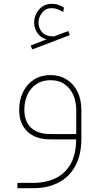

<svg xmlns="http://www.w3.org/2000/svg" viewBox="-20 -723 521 996"><path d="M240.8 -27.6Q197.6 -27.6 167.5 -42.3Q137.4 -57 121.8 -85.2Q106.2 -113.5 106.2 -153Q106.2 -198.1 122.9 -233Q139.7 -267.9 170 -287.5Q200.4 -307 240.8 -307Q287.7 -307 317.8 -284.2Q347.9 -261.5 361.7 -226.6Q375.5 -191.6 375.5 -153V-27.6ZM402.1 -153Q402.1 -206.8 381.9 -247.7Q361.7 -288.6 325.1 -311.1Q288.6 -333.6 240.8 -333.6Q193.9 -333.6 157.2 -310.7Q120.4 -287.7 100 -246.6Q79.5 -205.4 79.5 -153Q79.5 -81.3 122 -40.7Q164.5 0 240.8 0H375Q375 74.4 347.7 125Q320.3 175.6 270.2 200.6Q220.1 225.6 152.1 225.6H70.3V253.2H152.1Q227.5 253.2 283.8 224Q340.1 194.9 371.1 137.2Q402.1 79.5 402.1 -4.6ZM147.1 -466.5 342.4 -540.9 334.1 -562 260.1 -534Q216.9 -534 198.1 -556.1Q179.2 -578.1 179.7 -606.6Q179.7 -633.3 198.3 -656.9Q216.9 -680.6 246.3 -680.6Q263.3 -680.6 276.7 -676Q290 -671.4 303.3 -663.6Q304.2 -663.1 305.6 -662.2Q307 -661.3 307.9 -660.8L311.6 -683.4Q300.6 -691.2 284.5 -697.2Q268.4 -703.1 246.3 -703.1Q220.1 -703.1 199.9 -689.1Q179.7 -675.1 168.4 -652.8Q157.2 -630.5 157.2 -606.6Q157.2 -574 175.3 -549.9Q193.5 -525.7 221.5 -518.8L139.2 -487.1Z"/></svg>

Font: Arad-FD-VF Thin
Style: Regular
Weight: 100
Designer: Mohammad Darvishi
Version: Version 1.010;September 21, 2024;FontCreator 15.0.0.2992 64-